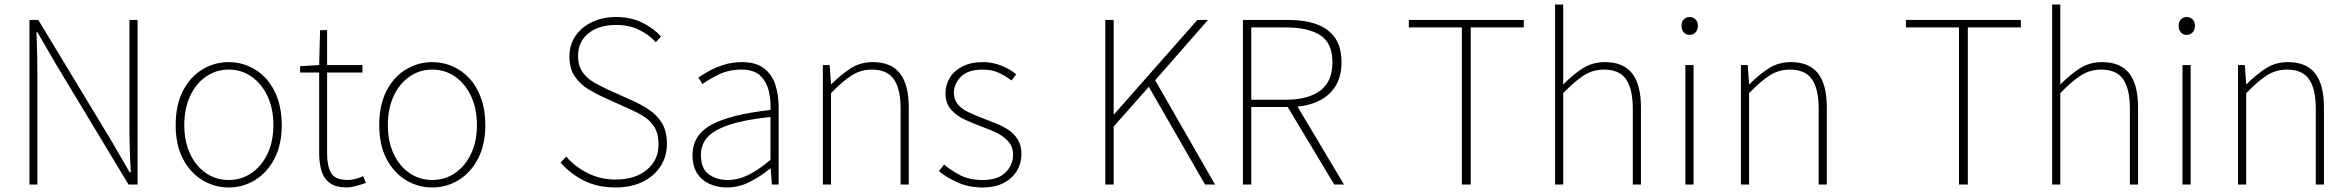

<svg xmlns="http://www.w3.org/2000/svg" viewBox="-20 -814 10368 847"><path d="M110 0V-726H149L469 -197L552 -54H557Q554 -107 552.5 -157.5Q551 -208 551 -259V-726H587V0H547L228 -529L145 -672H141Q143 -621 144 -573Q145 -525 145 -473V0Z M989 13Q926 13 872.5 -19.5Q819 -52 787 -113.5Q755 -175 755 -262Q755 -351 787 -413Q819 -475 872.5 -507.5Q926 -540 989 -540Q1036 -540 1078.5 -521.5Q1121 -503 1153.5 -467.5Q1186 -432 1204.5 -380Q1223 -328 1223 -262Q1223 -175 1190.5 -113.5Q1158 -52 1105 -19.5Q1052 13 989 13ZM989 -20Q1045 -20 1089.5 -50.5Q1134 -81 1160 -135.5Q1186 -190 1186 -262Q1186 -335 1160 -390Q1134 -445 1089.5 -476Q1045 -507 989 -507Q933 -507 888.5 -476Q844 -445 818.5 -390Q793 -335 793 -262Q793 -190 818.5 -135.5Q844 -81 888.5 -50.5Q933 -20 989 -20Z M1512 13Q1463 13 1436 -6Q1409 -25 1398.5 -59.5Q1388 -94 1388 -140V-494H1304V-522L1388 -527L1392 -681H1423V-527H1579V-494H1423V-135Q1423 -84 1440 -52Q1457 -20 1515 -20Q1530 -20 1549 -25Q1568 -30 1582 -37L1594 -7Q1571 1 1548.5 7Q1526 13 1512 13Z M1887 13Q1824 13 1770.5 -19.5Q1717 -52 1685 -113.5Q1653 -175 1653 -262Q1653 -351 1685 -413Q1717 -475 1770.5 -507.5Q1824 -540 1887 -540Q1934 -540 1976.5 -521.5Q2019 -503 2051.5 -467.5Q2084 -432 2102.5 -380Q2121 -328 2121 -262Q2121 -175 2088.5 -113.5Q2056 -52 2003 -19.5Q1950 13 1887 13ZM1887 -20Q1943 -20 1987.5 -50.5Q2032 -81 2058 -135.5Q2084 -190 2084 -262Q2084 -335 2058 -390Q2032 -445 1987.5 -476Q1943 -507 1887 -507Q1831 -507 1786.5 -476Q1742 -445 1716.5 -390Q1691 -335 1691 -262Q1691 -190 1716.5 -135.5Q1742 -81 1786.5 -50.5Q1831 -20 1887 -20Z M2695 13Q2615 13 2554.5 -18Q2494 -49 2453 -97L2478 -123Q2518 -77 2574 -49.5Q2630 -22 2695 -22Q2782 -22 2833.5 -65Q2885 -108 2885 -176Q2885 -225 2866.5 -254Q2848 -283 2818 -301.5Q2788 -320 2751 -336L2640 -386Q2609 -400 2574.5 -421Q2540 -442 2516 -476.5Q2492 -511 2492 -564Q2492 -617 2519 -656Q2546 -695 2592.5 -717Q2639 -739 2698 -739Q2764 -739 2814.5 -713.5Q2865 -688 2896 -653L2873 -628Q2842 -662 2798 -683Q2754 -704 2698 -704Q2622 -704 2576 -667Q2530 -630 2530 -568Q2530 -523 2551 -494.5Q2572 -466 2602 -449.5Q2632 -433 2657 -421L2768 -371Q2809 -353 2844 -329.5Q2879 -306 2900.5 -270.5Q2922 -235 2922 -179Q2922 -124 2894 -80.5Q2866 -37 2815 -12Q2764 13 2695 13Z M3187 13Q3146 13 3111.5 -2Q3077 -17 3056 -48.5Q3035 -80 3035 -130Q3035 -218 3118 -263.5Q3201 -309 3379 -329Q3381 -372 3371.5 -412.5Q3362 -453 3334 -480Q3306 -507 3251 -507Q3195 -507 3150 -485Q3105 -463 3079 -443L3061 -472Q3078 -484 3106.5 -500Q3135 -516 3172.5 -528Q3210 -540 3253 -540Q3315 -540 3350.5 -512.5Q3386 -485 3400.5 -440Q3415 -395 3415 -341V0H3385L3380 -70H3377Q3337 -37 3288.5 -12Q3240 13 3187 13ZM3190 -20Q3237 -20 3282 -42.5Q3327 -65 3379 -109V-298Q3265 -286 3197.5 -263.5Q3130 -241 3101 -208.5Q3072 -176 3072 -131Q3072 -70 3107 -45Q3142 -20 3190 -20Z M3610 0V-527H3640L3646 -443H3648Q3689 -484 3732 -512Q3775 -540 3830 -540Q3911 -540 3950 -490.5Q3989 -441 3989 -339V0H3953V-334Q3953 -421 3923.5 -464Q3894 -507 3826 -507Q3777 -507 3736.5 -481Q3696 -455 3646 -403V0Z M4314 13Q4255 13 4206 -8.5Q4157 -30 4122 -59L4145 -88Q4178 -60 4218 -40Q4258 -20 4316 -20Q4382 -20 4415.5 -53Q4449 -86 4449 -131Q4449 -166 4429 -189Q4409 -212 4378.5 -227Q4348 -242 4317 -253Q4277 -268 4239 -285Q4201 -302 4176 -330Q4151 -358 4151 -403Q4151 -440 4170 -471Q4189 -502 4226 -521Q4263 -540 4317 -540Q4357 -540 4396 -525Q4435 -510 4463 -486L4442 -459Q4416 -479 4386 -493Q4356 -507 4315 -507Q4250 -507 4219 -475.5Q4188 -444 4188 -405Q4188 -374 4205.5 -353.5Q4223 -333 4251.5 -319.5Q4280 -306 4311 -294Q4343 -282 4374 -269.5Q4405 -257 4430 -240Q4455 -223 4470.5 -197.5Q4486 -172 4486 -133Q4486 -94 4466 -60.5Q4446 -27 4408 -7Q4370 13 4314 13Z M4856 0V-726H4893V-310H4895L5262 -726H5309L5076 -460L5340 0H5296L5048 -431L4893 -256V0Z M5463 0V-726H5664Q5736 -726 5788.5 -707Q5841 -688 5869.5 -647Q5898 -606 5898 -539Q5898 -475 5869.5 -431Q5841 -387 5788.5 -364.5Q5736 -342 5664 -342H5500V0ZM5500 -374H5651Q5751 -374 5804.5 -414.5Q5858 -455 5858 -539Q5858 -624 5804.5 -658.5Q5751 -693 5651 -693H5500ZM5866 0 5654 -353 5696 -357 5909 0Z M6429 0V-693H6195V-726H6702V-693H6468V0Z M6840 0V-794H6876V-560V-441Q6918 -484 6961.5 -512Q7005 -540 7060 -540Q7141 -540 7180 -490.5Q7219 -441 7219 -339V0H7183V-334Q7183 -421 7153.5 -464Q7124 -507 7056 -507Q7007 -507 6966.5 -481Q6926 -455 6876 -403V0Z M7415 0V-527H7451V0ZM7434 -660Q7418 -660 7408 -671Q7398 -682 7398 -701Q7398 -718 7408 -728.5Q7418 -739 7434 -739Q7449 -739 7459.5 -728.5Q7470 -718 7470 -701Q7470 -682 7459.5 -671Q7449 -660 7434 -660Z M7660 0V-527H7690L7696 -443H7698Q7739 -484 7782 -512Q7825 -540 7880 -540Q7961 -540 8000 -490.5Q8039 -441 8039 -339V0H8003V-334Q8003 -421 7973.5 -464Q7944 -507 7876 -507Q7827 -507 7786.5 -481Q7746 -455 7696 -403V0Z M8622 0V-693H8388V-726H8895V-693H8661V0Z M9033 0V-794H9069V-560V-441Q9111 -484 9154.5 -512Q9198 -540 9253 -540Q9334 -540 9373 -490.5Q9412 -441 9412 -339V0H9376V-334Q9376 -421 9346.5 -464Q9317 -507 9249 -507Q9200 -507 9159.5 -481Q9119 -455 9069 -403V0Z M9608 0V-527H9644V0ZM9627 -660Q9611 -660 9601 -671Q9591 -682 9591 -701Q9591 -718 9601 -728.5Q9611 -739 9627 -739Q9642 -739 9652.5 -728.5Q9663 -718 9663 -701Q9663 -682 9652.5 -671Q9642 -660 9627 -660Z M9853 0V-527H9883L9889 -443H9891Q9932 -484 9975 -512Q10018 -540 10073 -540Q10154 -540 10193 -490.5Q10232 -441 10232 -339V0H10196V-334Q10196 -421 10166.5 -464Q10137 -507 10069 -507Q10020 -507 9979.5 -481Q9939 -455 9889 -403V0Z"/></svg>

Font: Noto Sans KR Thin Thin
Style: Regular
Weight: 250
Version: Version 2.004-H2;hotconv 1.0.118;makeotfexe 2.5.65603